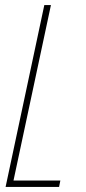

<svg xmlns="http://www.w3.org/2000/svg" viewBox="-20 -734 336 754"><path d="M2 0 154 -714H180L33 -25H217L212 0Z"/></svg>

Font: Noto Sans Display Condensed Thin
Style: Italic
Weight: 250
Width: 3
Italic angle: -12°
Designer: Monotype Design Team
Foundry: Monotype Imaging Inc.
Version: Version 1.900